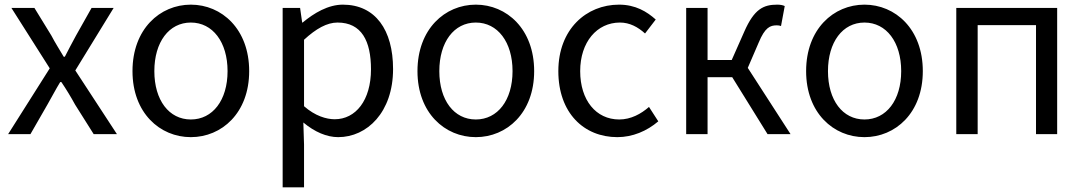

<svg xmlns="http://www.w3.org/2000/svg" viewBox="-20 -577 4660 826"><path d="M15 0H111L184 -127C203 -160 220 -193 239 -224H244C265 -193 285 -160 303 -127L383 0H483L304 -274L469 -543H374L307 -424C290 -393 275 -364 259 -333H254C236 -364 217 -393 201 -424L128 -543H29L194 -283Z M801 13C934 13 1052 -91 1052 -271C1052 -452 934 -557 801 -557C668 -557 550 -452 550 -271C550 -91 668 13 801 13ZM801 -63C707 -63 644 -146 644 -271C644 -396 707 -480 801 -480C895 -480 959 -396 959 -271C959 -146 895 -63 801 -63Z M1196 229H1288V45L1285 -50C1334 -9 1386 13 1435 13C1559 13 1671 -94 1671 -280C1671 -448 1595 -557 1455 -557C1392 -557 1331 -521 1282 -480H1280L1271 -543H1196ZM1420 -64C1384 -64 1336 -78 1288 -120V-406C1340 -454 1387 -480 1432 -480C1536 -480 1576 -400 1576 -279C1576 -145 1510 -64 1420 -64Z M2027 13C2160 13 2278 -91 2278 -271C2278 -452 2160 -557 2027 -557C1894 -557 1776 -452 1776 -271C1776 -91 1894 13 2027 13ZM2027 -63C1933 -63 1870 -146 1870 -271C1870 -396 1933 -480 2027 -480C2121 -480 2185 -396 2185 -271C2185 -146 2121 -63 2027 -63Z M2636 13C2701 13 2763 -13 2812 -55L2772 -117C2738 -87 2694 -63 2644 -63C2544 -63 2476 -146 2476 -271C2476 -396 2548 -480 2647 -480C2689 -480 2724 -461 2755 -433L2801 -493C2763 -527 2714 -557 2643 -557C2503 -557 2382 -452 2382 -271C2382 -91 2492 13 2636 13Z M2932 0H3024V-245H3130L3282 0H3381L3197 -285L3244 -394C3271 -459 3293 -468 3322 -468C3330 -468 3334 -467 3340 -465L3356 -551C3348 -555 3336 -557 3324 -557C3265 -557 3225 -539 3182 -441L3128 -319H3024V-543H2932Z M3699 13C3832 13 3950 -91 3950 -271C3950 -452 3832 -557 3699 -557C3566 -557 3448 -452 3448 -271C3448 -91 3566 13 3699 13ZM3699 -63C3605 -63 3542 -146 3542 -271C3542 -396 3605 -480 3699 -480C3793 -480 3857 -396 3857 -271C3857 -146 3793 -63 3699 -63Z M4094 0H4186V-469H4437V0H4528V-543H4094Z"/></svg>

Font: Noto Sans CJK JP
Style: Regular
Weight: 400
Designer: Ryoko NISHIZUKA 西塚涼子 (kana, bopomofo & ideographs); Paul D. Hunt (Latin, Greek & Cyrillic); Sandoll Communications 산돌커뮤니
Foundry: Adobe
Version: Version 2.004;hotconv 1.0.118;makeotfexe 2.5.65603